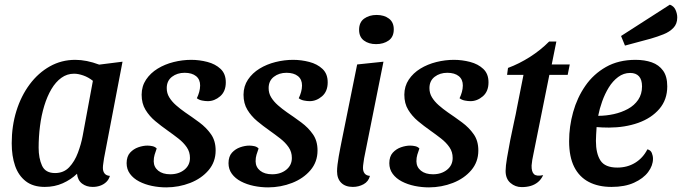

<svg xmlns="http://www.w3.org/2000/svg" viewBox="-20 -789 2951 831"><path d="M173.8 20Q123.3 20 91.7 -4.5Q60 -29 45.3 -71.4Q30.7 -113.8 30.7 -169Q30.7 -243.3 50.9 -308.6Q71.2 -373.8 108.4 -423.8Q145.7 -473.8 196 -501.9Q246.3 -530 305.7 -530Q354.5 -530 409.3 -509.3L510.3 -522L430.3 -104.2Q429.3 -95.3 427.3 -83.3Q425.3 -71.3 425.3 -62.2Q425.3 -47.2 432.8 -38Q440.2 -28.8 455.7 -27.7Q450.8 -11.3 439.5 -0.8Q428.2 9.7 413.3 14.8Q398.5 20 381.3 20Q354 20 335.2 5.6Q316.3 -8.8 313.3 -37Q287.3 -11.8 251.8 4.1Q216.3 20 173.8 20ZM218.3 -40Q255.7 -40 279.5 -65.2Q303.3 -90.5 317.2 -127.9Q331.2 -165.3 337.7 -200.2L382 -439.2Q362.5 -454.7 340.7 -462.3Q318.8 -470 300.7 -470Q270.2 -470 245.6 -452.2Q221 -434.5 202.5 -403.2Q184 -371.8 171.5 -330.8Q159 -289.7 153.1 -243.2Q147.2 -196.8 147.2 -149.8Q147.2 -104.5 161.8 -72.2Q176.5 -40 218.3 -40Z M699.7 22Q668.3 22 637.7 15.7Q607 9.3 582.1 -3.7Q557.2 -16.7 542.6 -36.6Q528 -56.5 528 -82.8Q528.2 -111.8 542.9 -128.1Q557.7 -144.3 578.6 -151.6Q599.5 -158.8 618 -158.8Q629.2 -158.8 640.2 -156.3Q651.3 -153.8 658.2 -146.3Q653.2 -132.2 649.2 -119.5Q645.3 -106.8 645.3 -90.8Q645.7 -65.8 664.9 -50.2Q684.2 -34.7 717 -34.7Q753.3 -34.7 777.8 -54.2Q802.2 -73.8 802.2 -105.3Q802.3 -131.3 788.2 -151.8Q774.2 -172.2 751.8 -189.6Q729.5 -207 705 -224.3Q677.7 -243.5 652.1 -264.8Q626.5 -286.2 609.8 -313.7Q593 -341.2 593 -379.2Q593.2 -416 612.2 -444.4Q631.2 -472.8 662.3 -491.9Q693.5 -511 731.6 -520.5Q769.7 -530 807.8 -530Q842.8 -530 877.5 -521Q912.2 -512 934.8 -490.7Q957.5 -469.3 957.3 -432.2Q957.2 -393.2 932.8 -372.2Q908.3 -351.2 879.3 -351.2Q868.3 -351.2 855 -353.8Q841.7 -356.3 832 -363.8Q838.5 -377.3 842.2 -391Q846 -404.7 846.2 -418.8Q846.3 -445.2 828.6 -459.5Q810.8 -473.8 779.3 -474Q747 -474 724.4 -456.7Q701.8 -439.3 701.7 -408Q701.5 -385.8 712.6 -367.7Q723.7 -349.5 741.8 -333.6Q759.8 -317.7 781.3 -302.7Q812.3 -281.7 842.8 -259.2Q873.2 -236.7 893.3 -207.9Q913.5 -179.2 913.3 -137.2Q913.2 -88.3 882.8 -52.4Q852.3 -16.5 803.3 2.7Q754.3 21.8 699.7 22Z M1140.7 22Q1109.3 22 1078.7 15.7Q1048 9.3 1023.1 -3.7Q998.2 -16.7 983.6 -36.6Q969 -56.5 969 -82.8Q969.2 -111.8 983.9 -128.1Q998.7 -144.3 1019.6 -151.6Q1040.5 -158.8 1059 -158.8Q1070.2 -158.8 1081.2 -156.3Q1092.3 -153.8 1099.2 -146.3Q1094.2 -132.2 1090.2 -119.5Q1086.3 -106.8 1086.3 -90.8Q1086.7 -65.8 1105.9 -50.2Q1125.2 -34.7 1158 -34.7Q1194.3 -34.7 1218.8 -54.2Q1243.2 -73.8 1243.2 -105.3Q1243.3 -131.3 1229.2 -151.8Q1215.2 -172.2 1192.8 -189.6Q1170.5 -207 1146 -224.3Q1118.7 -243.5 1093.1 -264.8Q1067.5 -286.2 1050.8 -313.7Q1034 -341.2 1034 -379.2Q1034.2 -416 1053.2 -444.4Q1072.2 -472.8 1103.3 -491.9Q1134.5 -511 1172.6 -520.5Q1210.7 -530 1248.8 -530Q1283.8 -530 1318.5 -521Q1353.2 -512 1375.8 -490.7Q1398.5 -469.3 1398.3 -432.2Q1398.2 -393.2 1373.8 -372.2Q1349.3 -351.2 1320.3 -351.2Q1309.3 -351.2 1296 -353.8Q1282.7 -356.3 1273 -363.8Q1279.5 -377.3 1283.2 -391Q1287 -404.7 1287.2 -418.8Q1287.3 -445.2 1269.6 -459.5Q1251.8 -473.8 1220.3 -474Q1188 -474 1165.4 -456.7Q1142.8 -439.3 1142.7 -408Q1142.5 -385.8 1153.6 -367.7Q1164.7 -349.5 1182.8 -333.6Q1200.8 -317.7 1222.3 -302.7Q1253.3 -281.7 1283.8 -259.2Q1314.2 -236.7 1334.3 -207.9Q1354.5 -179.2 1354.3 -137.2Q1354.2 -88.3 1323.8 -52.4Q1293.3 -16.5 1244.3 2.7Q1195.3 21.8 1140.7 22Z M1507.2 20Q1474.8 20 1456.8 2.1Q1438.8 -15.8 1438.8 -47.8Q1438.8 -59.7 1440.8 -76.7Q1442.8 -93.7 1446.1 -112.2Q1449.3 -130.7 1452.6 -147.2Q1455.8 -163.8 1458.2 -175.7L1525.8 -510L1639.7 -522L1556 -104.2Q1555 -96.2 1553 -83.4Q1551 -70.7 1551 -62.2Q1551 -47.2 1558.4 -38Q1565.8 -28.8 1581.2 -27.7Q1574.8 -3.2 1553.6 8.4Q1532.3 20 1507.2 20ZM1607.7 -598Q1576 -598 1555.1 -613.6Q1534.2 -629.2 1534.2 -660Q1534.2 -692.7 1556.2 -708.5Q1578.3 -724.3 1610 -724.3Q1642.3 -724.3 1663.3 -708.6Q1684.3 -692.8 1684.3 -662Q1684.3 -629.3 1662.2 -613.7Q1640 -598 1607.7 -598Z M1836.7 22Q1805.3 22 1774.7 15.7Q1744 9.3 1719.1 -3.7Q1694.2 -16.7 1679.6 -36.6Q1665 -56.5 1665 -82.8Q1665.2 -111.8 1679.9 -128.1Q1694.7 -144.3 1715.6 -151.6Q1736.5 -158.8 1755 -158.8Q1766.2 -158.8 1777.2 -156.3Q1788.3 -153.8 1795.2 -146.3Q1790.2 -132.2 1786.2 -119.5Q1782.3 -106.8 1782.3 -90.8Q1782.7 -65.8 1801.9 -50.2Q1821.2 -34.7 1854 -34.7Q1890.3 -34.7 1914.8 -54.2Q1939.2 -73.8 1939.2 -105.3Q1939.3 -131.3 1925.2 -151.8Q1911.2 -172.2 1888.8 -189.6Q1866.5 -207 1842 -224.3Q1814.7 -243.5 1789.1 -264.8Q1763.5 -286.2 1746.8 -313.7Q1730 -341.2 1730 -379.2Q1730.2 -416 1749.2 -444.4Q1768.2 -472.8 1799.3 -491.9Q1830.5 -511 1868.6 -520.5Q1906.7 -530 1944.8 -530Q1979.8 -530 2014.5 -521Q2049.2 -512 2071.8 -490.7Q2094.5 -469.3 2094.3 -432.2Q2094.2 -393.2 2069.8 -372.2Q2045.3 -351.2 2016.3 -351.2Q2005.3 -351.2 1992 -353.8Q1978.7 -356.3 1969 -363.8Q1975.5 -377.3 1979.2 -391Q1983 -404.7 1983.2 -418.8Q1983.3 -445.2 1965.6 -459.5Q1947.8 -473.8 1916.3 -474Q1884 -474 1861.4 -456.7Q1838.8 -439.3 1838.7 -408Q1838.5 -385.8 1849.6 -367.7Q1860.7 -349.5 1878.8 -333.6Q1896.8 -317.7 1918.3 -302.7Q1949.3 -281.7 1979.8 -259.2Q2010.2 -236.7 2030.3 -207.9Q2050.5 -179.2 2050.3 -137.2Q2050.2 -88.3 2019.8 -52.4Q1989.3 -16.5 1940.3 2.7Q1891.3 21.8 1836.7 22Z M2237.8 20.8Q2210.3 20.8 2189.3 2.8Q2168.3 -15.2 2168.3 -49.3Q2168.3 -69.3 2174.4 -105.5Q2180.5 -141.7 2188.5 -183Q2196.5 -224.3 2205 -261.8Q2213.5 -299.3 2217.3 -321.7L2245.7 -465H2174.7L2178.7 -495Q2227.3 -513 2274 -542.8Q2320.7 -572.7 2356.8 -609.3H2388L2368 -510H2446L2437 -465H2357.7L2289.2 -124.7Q2285.7 -109.2 2283.7 -96.7Q2281.7 -84.2 2280.8 -73Q2280 -45.7 2291.2 -35.2Q2302.3 -24.8 2330.8 -31Q2322.3 -12.3 2308.4 -0.9Q2294.5 10.5 2276.9 15.7Q2259.3 20.8 2237.8 20.8Z M2626.7 20Q2569.5 20 2528.2 -1.6Q2487 -23.2 2465.1 -66.8Q2443.2 -110.5 2443.2 -177.8Q2443.2 -241.2 2460.6 -303.8Q2478 -366.3 2513.2 -417.2Q2548.3 -468.2 2602.7 -499.1Q2657 -530 2730.8 -530Q2770 -530 2800.9 -519.2Q2831.8 -508.3 2849.9 -483.2Q2868 -458.2 2868 -415.2Q2868 -357.5 2833.7 -317.5Q2799.3 -277.5 2742.1 -257.2Q2684.8 -237 2615.7 -236.8Q2602.8 -236.7 2587.4 -237.4Q2572 -238.2 2562.2 -239Q2561.2 -222.5 2560.2 -207Q2559.2 -191.5 2559.2 -179.3Q2559.2 -124.7 2578.9 -94.2Q2598.7 -63.7 2651.7 -63.7Q2695.2 -63.7 2729.1 -84.5Q2763 -105.3 2782 -142.7Q2796 -139.3 2801.1 -127Q2806.2 -114.7 2806.2 -101.8Q2806.2 -72.3 2785.2 -44.3Q2764.2 -16.3 2724.2 1.8Q2684.3 20 2626.7 20ZM2569 -287.7Q2603.2 -287.7 2636.6 -295.1Q2670 -302.5 2697.8 -317.6Q2725.5 -332.7 2742.2 -357.2Q2758.8 -381.8 2758.8 -415.3Q2758.7 -444.2 2745.5 -458.8Q2732.3 -473.3 2707.3 -473.3Q2679.2 -473.3 2655.6 -455.8Q2632 -438.3 2614.8 -410.3Q2597.7 -382.3 2586.2 -349.9Q2574.7 -317.5 2569 -287.7ZM2685 -591.7 2668 -633.2 2879.2 -768.8Q2896.7 -762.5 2903.9 -746Q2911.2 -729.5 2911.2 -713.2Q2911.2 -685.5 2894.4 -668.2Q2877.7 -650.8 2851.8 -640.6Q2826 -630.3 2796.8 -621.8Z"/></svg>

Font: Sansita Swashed Light
Style: Regular
Weight: 300
Designer: Pablo Cosgaya
Foundry: Omnibus-Type
Version: Version 1.003